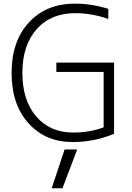

<svg xmlns="http://www.w3.org/2000/svg" viewBox="-20 -761 719 1043"><path d="M260.7 261.7 331.1 50.8H399.4L319.3 261.7ZM286.1 -420.9H599.6V-34.2Q493.2 10.7 374 10.7Q227.5 10.7 135.3 -90.8Q43 -192.4 43 -365.2Q43 -537.1 137.2 -639.2Q231.4 -741.2 386.7 -741.2Q477.5 -741.2 568.4 -712.9V-658.2Q477.5 -689.5 389.6 -689.5Q255.9 -689.5 178.7 -602.1Q101.6 -514.6 101.6 -365.2Q101.6 -215.8 176.8 -128.4Q252 -41 377 -41Q467.8 -41 543 -69.3V-370.1H286.1Z"/></svg>

Font: Gen Shin Gothic Light
Style: Regular
Weight: 200
Designer: [Source Han Sans]
Ryoko NISHIZUKA  (kana & ideographs); Paul D. Hunt (Latin, Greek & Cyrillic); Wenlong ZHANG  (bopomofo
Version: Version 1.002.20150607